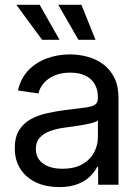

<svg xmlns="http://www.w3.org/2000/svg" viewBox="-20 -762 577 792"><path d="M223.6 9.8Q172.4 9.8 131.1 -8.5Q89.8 -26.9 65.4 -63Q41 -99.1 41 -151.4Q41 -196.8 59.1 -225.3Q77.1 -253.9 106.9 -270.3Q136.7 -286.6 174.1 -294.9Q211.4 -303.2 249.5 -308.1Q298.8 -314.5 328.1 -317.9Q357.4 -321.3 370.6 -329.3Q383.8 -337.4 383.8 -357.4V-361.3Q383.8 -392.1 370.8 -414.8Q357.9 -437.5 332.3 -450Q306.6 -462.4 269.5 -462.4Q232.4 -462.4 204.8 -450.4Q177.2 -438.5 160.4 -418.9Q143.6 -399.4 138.7 -376.5L54.2 -388.7Q64.9 -437.5 95.7 -470.5Q126.5 -503.4 171.4 -520.5Q216.3 -537.6 268.6 -537.6Q305.7 -537.6 341.6 -527.8Q377.4 -518.1 406 -496.8Q434.6 -475.6 451.7 -441.4Q468.8 -407.2 468.8 -357.4V0H384.8V-73.7H380.9Q371.6 -54.7 352.5 -35.4Q333.5 -16.1 302 -3.2Q270.5 9.8 223.6 9.8ZM236.8 -65.9Q287.1 -65.9 319.6 -84.5Q352.1 -103 367.9 -132.8Q383.8 -162.6 383.8 -196.3V-265.6Q378.9 -260.3 363.8 -255.9Q348.6 -251.5 327.9 -247.8Q307.1 -244.1 285.4 -241Q263.7 -237.8 245.6 -235.4Q214.8 -231.4 188 -221.9Q161.1 -212.4 144.5 -194.6Q127.9 -176.8 127.9 -147Q127.9 -121.1 141.6 -103Q155.3 -85 179.7 -75.4Q204.1 -65.9 236.8 -65.9ZM303.7 -597.7 220.2 -742.2H315.9L374 -597.7ZM153.8 -597.7 47.4 -742.2H143.6L225.6 -597.7Z"/></svg>

Font: Inter 24pt
Style: Regular
Weight: 400
Designer: Rasmus Andersson
Foundry: rsms
Version: Version 4.001;git-66647c0bb